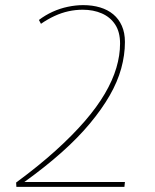

<svg xmlns="http://www.w3.org/2000/svg" viewBox="-20 -730 604 750"><path d="M43 -17Q130 -81 196.5 -141Q263 -201 311 -256.5Q359 -312 389.5 -364Q420 -416 434.5 -465Q449 -514 449 -560Q449 -605 430 -634Q411 -663 378 -677.5Q345 -692 303 -692Q275 -692 247.5 -686Q220 -680 193 -667.5Q166 -655 140 -637L132 -652Q157 -671 185.5 -684Q214 -697 245 -703.5Q276 -710 305 -710Q341 -710 371 -701Q401 -692 422.5 -674Q444 -656 456 -629Q468 -602 468 -566Q468 -515 453.5 -462.5Q439 -410 408.5 -357Q378 -304 331.5 -248Q285 -192 221 -135Q157 -78 75 -19H468L466 0H44Z"/></svg>

Font: Georama ExtraCondensed Thin Thin
Style: Italic
Weight: 250
Italic angle: -9°
Version: Version 1.001